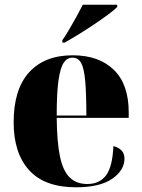

<svg xmlns="http://www.w3.org/2000/svg" viewBox="-20 -786 602 816"><path d="M303 10Q170 10 104 -62.5Q38 -135 38 -266Q38 -407 104 -479Q170 -551 289 -551Q400 -551 463.5 -489.5Q527 -428 527 -309V-285H221Q222 -182 235 -120.5Q248 -59 276.5 -31.5Q305 -4 351 -4Q403 -4 430.5 -40.5Q458 -77 462 -165Q483 -160 496 -147Q509 -134 509 -112Q509 -62 456.5 -26Q404 10 303 10ZM347 -295Q347 -390 342 -443.5Q337 -497 324.5 -519Q312 -541 288 -541Q265 -541 250.5 -519Q236 -497 228.5 -443.5Q221 -390 221 -295ZM245 -615Q259 -635 274.5 -661.5Q290 -688 305.5 -716Q321 -744 332 -766H478V-756Q465 -743 438 -723Q411 -703 378 -681Q345 -659 312.5 -639Q280 -619 255 -605H245Z"/></svg>

Font: Noto Serif Display SemiCondensed Black
Style: Regular
Weight: 900
Width: 4
Designer: Monotype Design Team
Foundry: Monotype Imaging Inc.
Version: Version 2.009